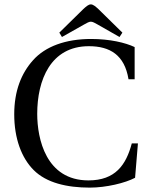

<svg xmlns="http://www.w3.org/2000/svg" viewBox="-20 -843 682 877"><path d="M251 -694 263 -674 364 -731C376 -738 387 -744 395 -744C403 -744 414 -738 426 -731L526 -674L539 -694L430 -801C418 -812 406 -823 395 -823C384 -823 373 -813 360 -801ZM45 -321C45 -211 78 -122 134 -66C192 -8 285 14 390 14C465 14 552 -7 597 -31L610 -188H582C556 -90 507 -19 384 -19C190 -19 150 -209 150 -323C150 -477 211 -632 386 -632C482 -632 549 -592 567 -481H595V-628C553 -648 482 -665 396 -665C280 -665 187 -631 131 -568C77 -508 45 -427 45 -321Z"/></svg>

Font: erewhon
Style: Regular
Weight: 400
Version: Version 1.0.0